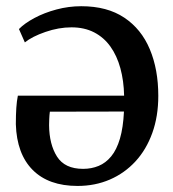

<svg xmlns="http://www.w3.org/2000/svg" viewBox="-20 -586 558 618"><path d="M229.5 12.5Q136.5 12.5 85.2 -39Q34 -90.5 31 -186Q31 -216.5 32.5 -238.8Q34 -261 37.5 -278H379.5Q378.5 -326 367.5 -366.2Q356.5 -406.5 335.5 -436Q314.5 -465.5 283 -481.8Q251.5 -498 210 -498Q169 -498 126.2 -483.2Q83.5 -468.5 60 -449.5L41 -492.5Q59 -511 90.8 -528Q122.5 -545 161.8 -555.5Q201 -566 241.5 -566Q325 -566 380 -529.2Q435 -492.5 462.2 -427.5Q489.5 -362.5 489.5 -277.5Q489.5 -211.5 470.2 -158Q451 -104.5 416 -66.5Q381 -28.5 333.5 -8Q286 12.5 229.5 12.5ZM247.5 -42.5Q274.5 -42.5 297.5 -52Q320.5 -61.5 338 -82.8Q355.5 -104 366 -139.5Q376.5 -175 379 -227L140.5 -226.5Q139 -216 138.5 -202.5Q138 -189 138 -183Q138.5 -121.5 163.5 -82Q188.5 -42.5 247.5 -42.5Z"/></svg>

Font: Merriweather 24pt
Style: Regular
Weight: 400
Designer: Eben Sorkin
Foundry: Eben Sorkin
Version: Version 2.100